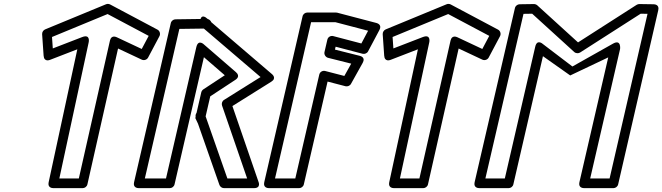

<svg xmlns="http://www.w3.org/2000/svg" viewBox="-20 -950 3432 995"><path d="M549.9 -740 388.5 -25H287.5L439.3 -729.2C439.3 -729.2 450.9 -775.2 405.8 -757.8L253.6 -699L249.5 -758.3L537.6 -877.2L750.5 -764.1L714.5 -696.2L584.9 -757.1C579.2 -759.8 556.3 -768.2 549.9 -740ZM591.8 -698.6 714.8 -640.8C725.8 -635.6 741.1 -639.7 747.5 -651.7L806.4 -762.7C812.3 -773.7 808.6 -789.8 796 -796.5L550.7 -926.9C544.4 -930.2 536.3 -930.8 529.4 -927.9L213.7 -797.6C205 -794 197.6 -783.9 198.3 -772.8L206 -661.7C208.4 -626.6 238 -639.4 239.9 -640.1L380.7 -694.5L232.1 -5.3C226 22.8 250.1 25 256.5 25H408.5C419.4 25 430.3 17 432.9 5.5Z M992.3 -338 1006 -309.1 1117.1 8.3C1120.1 16.8 1129.6 25 1140.7 25H1295.9C1334.5 25 1319.5 -8.1 1319.5 -8.1L1184.4 -400.4L1385.7 -526.4C1415.7 -545.1 1390.2 -565.3 1388.7 -566.5L1074.8 -835.1C1072.9 -840.7 1066.1 -849.4 1056.3 -851.6L1054.7 -853C1025.6 -879.7 1019.5 -851.7 1019.5 -851.7L889.2 -849.9C878.9 -849.8 867.9 -842.1 865.2 -830.5L674.8 -5.6C668.2 23 693 25 699.1 25H860.1C870.9 25 881.8 17.2 884.5 5.6L1036.7 -653.6L1144.9 -560L1033.8 -486.9C1029.5 -484.1 1024.6 -478.1 1023.1 -471.7L998.5 -364.8C994.9 -360 992.3 -352.3 993.8 -344.6ZM1130.7 -403 1260.8 -25H1158.4L1046.5 -344.5C1045.9 -346.2 1045.6 -346.9 1045.6 -346.9L1069.6 -450.7L1200 -536.4C1202.3 -537.9 1228.4 -553.9 1202.6 -576.2L1038 -718.6C1038 -718.6 1007.6 -749.9 997.3 -705.3L840.2 -25H730.6L909.5 -800.2L1036.4 -801.9C1133.8 -718.6 1232.5 -634.3 1330.3 -550.7L1141.1 -432.3C1131 -426 1127.2 -413.1 1130.7 -403Z M1852.7 -724.7 1707.1 -762.9C1694.2 -766.3 1679.7 -758.9 1676.4 -744.3L1661.6 -680.3C1658.4 -666.3 1668.6 -653.3 1679.9 -650.4L1800.1 -620.2L1764.5 -556.4L1665.3 -582.1C1652.4 -585.5 1638 -578 1634.6 -563.6L1510.3 -25H1405.2L1592.2 -835H1718.1L1887.6 -790.6ZM1859.1 -671.4C1869.4 -668.7 1882 -673.4 1887.5 -683.8L1946.5 -795C1960.4 -821.2 1936.6 -829.4 1930.8 -830.9L1727.6 -884.2C1726 -884.6 1723.4 -885 1721.3 -885H1572.3C1561.6 -885 1550.6 -877.2 1548 -865.6L1349.4 -5.6C1342.8 23 1367.7 25 1373.8 25H1530.2C1540.9 25 1551.9 17.2 1554.5 5.6L1677.6 -527.3L1770.6 -503.1C1780.2 -500.7 1793 -504.8 1798.8 -515.2L1859.7 -624.4C1876 -653.6 1846.9 -660 1843.9 -660.8L1715.8 -693L1719.3 -708Z M2314.9 -740 2153.5 -25H2052.5L2204.3 -729.2C2204.3 -729.2 2215.9 -775.2 2170.8 -757.8L2018.6 -699L2014.5 -758.3L2302.6 -877.2L2515.5 -764.1L2479.5 -696.2L2349.9 -757.1C2344.2 -759.8 2321.3 -768.2 2314.9 -740ZM2356.8 -698.6 2479.8 -640.8C2490.8 -635.6 2506.1 -639.7 2512.5 -651.7L2571.4 -762.7C2577.3 -773.7 2573.6 -789.8 2561 -796.5L2315.7 -926.9C2309.4 -930.2 2301.3 -930.8 2294.4 -927.9L1978.7 -797.6C1970 -794 1962.6 -783.9 1963.3 -772.8L1971 -661.7C1973.4 -626.6 2003 -639.4 2004.9 -640.1L2145.7 -694.5L1997.1 -5.3C1991 22.8 2015.1 25 2021.5 25H2173.5C2184.4 25 2195.3 17 2197.9 5.5Z M2935 -559 3132 -652.5 2982.7 -5.6C2976.1 23 3000.9 25 3007 25H3159C3169.8 25 3180.7 17.1 3183.4 5.6L3391.3 -897.3C3397.8 -925.2 3373.8 -927.8 3367.4 -927.9L3293.4 -929C3289.4 -929.1 3283.7 -927.7 3279.5 -925.1L2975.5 -730.3L2764.3 -922.5C2760.6 -925.9 2753.5 -929.1 2747 -929L2672.5 -927.9C2662.3 -927.7 2651.2 -920.1 2648.6 -908.5L2439.6 -5.6C2433 23 2457.9 25 2464 25H2616C2626.7 25 2637.7 17.2 2640.3 5.6L2793.7 -658.8ZM2946.4 -605.4 2793.2 -722C2793.2 -722 2763.4 -749.8 2753.7 -707.8L2596.1 -25H2495.4L2692.9 -878.2L2737.9 -878.9L2956 -680.4C2964.8 -672.5 2978.3 -672.7 2986.3 -677.9L3300.1 -878.9L3335.7 -878.4L3139.1 -25H3038.5L3193.5 -696.5C3193.5 -696.5 3200 -748.2 3156.9 -723.9Z"/></svg>

Font: Stormning Aesir
Style: Bold
Weight: 400
Designer: Robert Jablonski, Mew Too
Foundry: Cannot Into Space Fonts
Version: Version 0.90